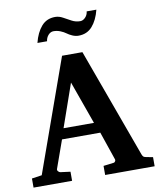

<svg xmlns="http://www.w3.org/2000/svg" viewBox="-96 -980 879 1056"><g transform="rotate(-10 343.0 -452.0)"><path d="M681.2 0H404.8V-50.8L463.9 -58.1Q468.3 -59.1 471.7 -64.7Q475.1 -70.3 473.1 -75.2L418.9 -233.9H205.1L149.9 -79.1Q147 -72.3 152.6 -65.7Q158.2 -59.1 164.1 -58.1L220.2 -50.8V0H4.9V-50.8L61 -59.1L285.2 -687H398.9L621.1 -77.1Q625 -67.4 628.9 -63.7Q632.8 -60.1 643.1 -58.1L681.2 -50.8ZM394 -293 308.1 -533.2 224.1 -293ZM515.1 -903.8Q501 -847.2 471.4 -813.5Q441.9 -779.8 394 -779.8Q377 -779.8 359.9 -787.4Q342.8 -794.9 330.8 -804Q318.8 -813 300.3 -820.6Q281.7 -828.1 262.2 -828.1Q245.6 -828.1 232.9 -814Q220.2 -799.8 217.8 -779.8H164.1Q178.2 -836.4 207.5 -870.1Q236.8 -903.8 284.2 -903.8Q306.2 -903.8 327.1 -892.1Q348.1 -880.4 370.1 -868.7Q392.1 -856.9 417 -856.9Q432.6 -856.9 445.8 -870.6Q459 -884.3 460.9 -903.8Z"/></g></svg>

Font: Veleka
Style: Bold
Weight: 700
Designer: Stefan Peev, Context Ltd, 2016; SIL International, 1997-2014.
Foundry: Stefan Peev, Context Ltd, 2016
Version: Version 1.000